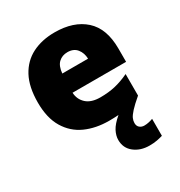

<svg xmlns="http://www.w3.org/2000/svg" viewBox="-187 -691 991 1059"><g transform="rotate(-30 309.0 -161.5)"><path d="M447 91Q447 110 459 120Q471 130 488 130Q503 130 518 126.5Q533 123 543 119V227Q527 232 506 236Q485 240 458 240Q401 240 362 209.5Q323 179 323 127Q323 100 338 71Q353 42 393 8Q366 10 333 10Q249 10 183.5 -19.5Q118 -49 80 -112Q42 -175 42 -273Q42 -373 76.5 -437Q111 -501 172.5 -532Q234 -563 315 -563Q436 -563 506 -500Q576 -437 576 -310V-225H235Q237 -182 267.5 -154Q298 -126 356 -126Q408 -126 451 -136Q494 -146 540 -168V-31Q500 3 480 25Q460 47 453.5 61.5Q447 76 447 91ZM322 -433Q288 -433 265.5 -412Q243 -391 239 -345H403Q402 -382 381.5 -407.5Q361 -433 322 -433Z"/></g></svg>

Font: Noto Sans Gujarati UI Black
Style: Regular
Weight: 900
Designer: Jelle Bosma - Monotype Design Team, Universal Thirst
Foundry: Monotype Imaging Inc.
Version: Version 2.106; ttfautohint (v1.8.4.7-5d5b)